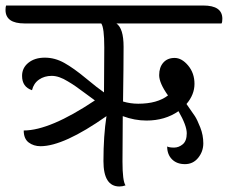

<svg xmlns="http://www.w3.org/2000/svg" viewBox="-68 -671 826 696"><path d="M309 -336 310 -499Q310 -571 299 -586H21Q-48 -586 -48 -635Q-48 -645 -46 -651H669Q738 -651 738 -603Q738 -590 735 -586H354Q380 -568 380 -501.5Q380 -435 378 -303Q405 -295 433 -295Q502 -295 541 -325Q509 -370 509 -398.5Q509 -427 524 -444Q539 -461 565 -461Q591 -461 614 -433.5Q637 -406 637 -367Q637 -328 608 -294Q630 -263 638.5 -250Q647 -237 658 -209Q669 -181 669 -151.5Q669 -122 650.5 -99Q632 -76 602.5 -76Q573 -76 555.5 -93.5Q538 -111 538 -140Q546 -136 563 -136Q580 -136 594.5 -148Q609 -160 609 -188Q609 -216 579 -268Q530 -234 463 -234Q420 -234 377 -250Q377 -250 376 -85Q376 -15 387 1Q376 5 365 5Q307 5 307 -87Q307 -179 318 -250Q163 -141 79 -141Q54 -141 36 -154.5Q18 -168 18 -198Q113 -198 276 -307Q265 -315 242 -332Q219 -349 207 -357.5Q195 -366 178 -376Q146 -396 119.5 -396Q93 -396 73.5 -382.5Q54 -369 48 -344Q12 -356 12 -396Q12 -425 35 -443.5Q58 -462 94.5 -462Q131 -462 165 -443Q199 -424 243 -387.5Q287 -351 309 -336Z"/></svg>

Font: Laila
Style: Regular
Weight: 400
Version: Version 1.301;PS 1.0;hotconv 1.0.78;makeotf.lib2.5.61930; tt